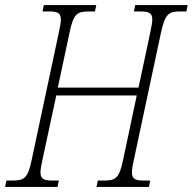

<svg xmlns="http://www.w3.org/2000/svg" viewBox="-42 -734 757 754"><path d="M-22 0H184L189 -25H164C132 -25 117 -30 117 -56C117 -68 120 -85 125 -108L179 -359H495L442 -109C427 -35 413 -25 367 -25H342L337 0H543L548 -25H523C491 -25 476 -30 476 -57C476 -69 479 -86 484 -108L590 -605C606 -679 620 -689 665 -689H690L695 -714H489L484 -689H509C541 -689 556 -684 556 -658C556 -646 553 -629 548 -606L502 -390H185L231 -605C246 -679 260 -689 307 -689H331L336 -714H130L125 -689H150C183 -689 197 -684 197 -657C197 -645 194 -629 189 -606L83 -109C68 -35 54 -25 8 -25H-17Z"/></svg>

Font: Noto Serif Condensed ExtraLight
Style: Italic
Weight: 200
Width: 3
Italic angle: -12°
Designer: Monotype Design Team
Foundry: Monotype Imaging Inc.
Version: Version 2.013